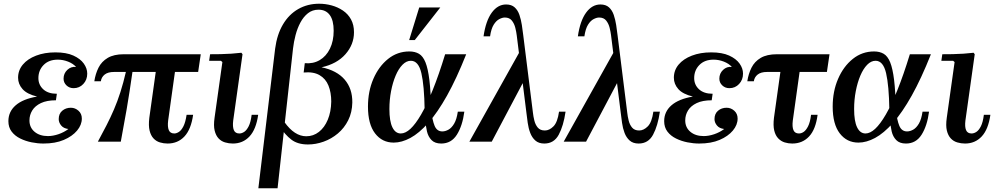

<svg xmlns="http://www.w3.org/2000/svg" viewBox="-20 -760 5333 1030"><path d="M321 -338Q321 -366 341 -385Q361 -404 388 -401Q372 -419 345 -429.5Q318 -440 290 -440Q242 -440 214 -411.5Q186 -383 186 -341Q186 -305 212 -281Q238 -257 285 -257L280 -222Q231 -222 199.5 -207Q168 -192 153 -167.5Q138 -143 138 -114Q138 -76 165.5 -53Q193 -30 237 -30Q264 -30 293.5 -40Q323 -50 347 -68Q321 -71 308 -87Q295 -103 295 -121Q295 -150 314 -166Q333 -182 360 -182Q383 -182 401 -166Q419 -150 419 -124Q419 -90 393.5 -59.5Q368 -29 322.5 -9.5Q277 10 213 10Q182 10 149.5 3.5Q117 -3 88.5 -17Q60 -31 42.5 -54Q25 -77 25 -110Q25 -161 64 -195Q103 -229 179 -242Q125 -255 101 -282Q77 -309 77 -343Q77 -383 102.5 -413.5Q128 -444 173.5 -461.5Q219 -479 277 -479Q336 -479 373.5 -462Q411 -445 429.5 -419Q448 -393 448 -365Q448 -332 427 -309.5Q406 -287 375 -287Q352 -287 336.5 -302Q321 -317 321 -338Z M1043 -374H592Q559 -374 541.5 -360Q524 -346 521 -324H486Q492 -364 508.5 -397Q525 -430 558 -449.5Q591 -469 644 -469H1057ZM921 -392 882 -113Q878 -80 885.5 -62Q893 -44 915 -44Q927 -44 940 -52.5Q953 -61 964 -82.5Q975 -104 981 -144H1016Q1005 -66 969.5 -28Q934 10 879 10Q858 10 838 4Q818 -2 803.5 -17.5Q789 -33 782.5 -59.5Q776 -86 781 -128L818 -392ZM656 -377H691Q675 -264 659.5 -174Q644 -84 628 0H505Q530 -46 551.5 -88Q573 -130 591.5 -173Q610 -216 626 -266Q642 -316 656 -377Z M1330 -144H1365Q1354 -66 1318.5 -28Q1283 10 1229 10Q1208 10 1187.5 4Q1167 -2 1152.5 -17.5Q1138 -33 1131.5 -59.5Q1125 -86 1131 -128L1173 -427L1165 -434H1102L1107 -469Q1133 -469 1162.5 -469.5Q1192 -470 1221 -472Q1250 -474 1275 -477L1281 -469L1231 -113Q1227 -80 1234.5 -62Q1242 -44 1264 -44Q1277 -44 1290 -52.5Q1303 -61 1314 -82.5Q1325 -104 1330 -144Z M1705 -399Q1787 -382 1829 -333Q1871 -284 1870 -210Q1869 -157 1848 -115Q1827 -73 1792.5 -44Q1758 -15 1716 0Q1674 15 1632 15Q1577 15 1543 -11Q1509 -37 1480 -82L1506 -105Q1560 -29 1623 -29Q1661 -29 1691 -52.5Q1721 -76 1738.5 -118Q1756 -160 1757 -215Q1757 -264 1742 -301Q1727 -338 1694 -357Q1661 -376 1609 -371L1615 -421Q1660 -417 1695 -437.5Q1730 -458 1750 -499Q1770 -540 1770 -595Q1770 -651 1749 -679.5Q1728 -708 1689 -708Q1656 -708 1632 -689Q1608 -670 1591.5 -639Q1575 -608 1565.5 -571.5Q1556 -535 1552 -500L1469 250H1366L1456 -499Q1466 -575 1498 -629Q1530 -683 1580 -711.5Q1630 -740 1692 -740Q1726 -740 1759 -731Q1792 -722 1819.5 -703.5Q1847 -685 1863 -656Q1879 -627 1879 -587Q1879 -521 1833 -469Q1787 -417 1705 -399Z M2092 5Q2030 5 1992 -44.5Q1954 -94 1954 -188Q1954 -270 1983 -337Q2012 -404 2062 -444Q2112 -484 2176 -484Q2206 -484 2227.5 -471.5Q2249 -459 2262.5 -425.5Q2276 -392 2283.5 -330.5Q2291 -269 2293 -171H2258Q2256 -301 2240.5 -367.5Q2225 -434 2184 -434Q2160 -434 2139 -412.5Q2118 -391 2102.5 -354.5Q2087 -318 2078 -271.5Q2069 -225 2069 -175Q2069 -110 2085 -77Q2101 -44 2130 -44Q2155 -44 2182 -69Q2209 -94 2239 -145.5Q2269 -197 2301.5 -277.5Q2334 -358 2368 -469H2481Q2429 -338 2378 -247Q2327 -156 2277.5 -100.5Q2228 -45 2181.5 -20Q2135 5 2092 5ZM2347 10Q2313 10 2295 -8.5Q2277 -27 2270.5 -55Q2264 -83 2262 -114.5Q2260 -146 2258 -171H2293Q2299 -115 2311.5 -85Q2324 -55 2353 -55Q2369 -55 2386 -64.5Q2403 -74 2416.5 -97Q2430 -120 2436 -161H2471Q2461 -85 2431 -37.5Q2401 10 2347 10ZM2342 -720 2205 -545H2175L2229 -720Z M2979 -161H3014Q3003 -85 2977.5 -37.5Q2952 10 2900 10Q2870 10 2852 -6Q2834 -22 2824.5 -47Q2815 -72 2811 -101Q2807 -130 2804 -155L2752 -571Q2750 -588 2744.5 -610.5Q2739 -633 2726 -649.5Q2713 -666 2688 -666Q2675 -666 2658.5 -657.5Q2642 -649 2628.5 -627.5Q2615 -606 2609 -565H2574Q2586 -648 2618 -692Q2650 -736 2695 -736Q2724 -736 2741 -720.5Q2758 -705 2766.5 -680Q2775 -655 2779.5 -626Q2784 -597 2787 -571L2839 -155Q2841 -136 2846.5 -113.5Q2852 -91 2865 -75.5Q2878 -60 2903 -60Q2927 -60 2949 -82Q2971 -104 2979 -161ZM2773 -492 2800 -344 2618 0H2498Z M3485 -161H3520Q3509 -85 3483.5 -37.5Q3458 10 3406 10Q3376 10 3358 -6Q3340 -22 3330.5 -47Q3321 -72 3317 -101Q3313 -130 3310 -155L3258 -571Q3256 -588 3250.5 -610.5Q3245 -633 3232 -649.5Q3219 -666 3194 -666Q3181 -666 3164.5 -657.5Q3148 -649 3134.5 -627.5Q3121 -606 3115 -565H3080Q3092 -648 3124 -692Q3156 -736 3201 -736Q3230 -736 3247 -720.5Q3264 -705 3272.5 -680Q3281 -655 3285.5 -626Q3290 -597 3293 -571L3345 -155Q3347 -136 3352.5 -113.5Q3358 -91 3371 -75.5Q3384 -60 3409 -60Q3433 -60 3455 -82Q3477 -104 3485 -161ZM3279 -492 3306 -344 3124 0H3004Z M3839 -338Q3839 -366 3859 -385Q3879 -404 3906 -401Q3890 -419 3863 -429.5Q3836 -440 3808 -440Q3760 -440 3732 -411.5Q3704 -383 3704 -341Q3704 -305 3730 -281Q3756 -257 3803 -257L3798 -222Q3749 -222 3717.5 -207Q3686 -192 3671 -167.5Q3656 -143 3656 -114Q3656 -76 3683.5 -53Q3711 -30 3755 -30Q3782 -30 3811.5 -40Q3841 -50 3865 -68Q3839 -71 3826 -87Q3813 -103 3813 -121Q3813 -150 3832 -166Q3851 -182 3878 -182Q3901 -182 3919 -166Q3937 -150 3937 -124Q3937 -90 3911.5 -59.5Q3886 -29 3840.5 -9.5Q3795 10 3731 10Q3700 10 3667.5 3.5Q3635 -3 3606.5 -17Q3578 -31 3560.5 -54Q3543 -77 3543 -110Q3543 -161 3582 -195Q3621 -229 3697 -242Q3643 -255 3619 -282Q3595 -309 3595 -343Q3595 -383 3620.5 -413.5Q3646 -444 3691.5 -461.5Q3737 -479 3795 -479Q3854 -479 3891.5 -462Q3929 -445 3947.5 -419Q3966 -393 3966 -365Q3966 -332 3945 -309.5Q3924 -287 3893 -287Q3870 -287 3854.5 -302Q3839 -317 3839 -338Z M4416 -374H4095Q4062 -374 4044.5 -360Q4027 -346 4024 -324H3989Q3995 -364 4011.5 -397Q4028 -430 4061 -449.5Q4094 -469 4148 -469H4430ZM4272 -392 4233 -113Q4229 -80 4236.5 -62Q4244 -44 4266 -44Q4279 -44 4291.5 -52.5Q4304 -61 4315 -82.5Q4326 -104 4331 -144H4366Q4356 -66 4320.5 -28Q4285 10 4230 10Q4209 10 4189.5 4Q4170 -2 4155 -17.5Q4140 -33 4133.5 -59.5Q4127 -86 4132 -128L4169 -392Z M4585 5Q4523 5 4485 -44.5Q4447 -94 4447 -188Q4447 -270 4476 -337Q4505 -404 4555 -444Q4605 -484 4669 -484Q4699 -484 4720.5 -471.5Q4742 -459 4755.5 -425.5Q4769 -392 4776.5 -330.5Q4784 -269 4786 -171H4751Q4749 -301 4733.5 -367.5Q4718 -434 4677 -434Q4653 -434 4632 -412.5Q4611 -391 4595.5 -354.5Q4580 -318 4571 -271.5Q4562 -225 4562 -175Q4562 -110 4578 -77Q4594 -44 4623 -44Q4648 -44 4675 -69Q4702 -94 4732 -145.5Q4762 -197 4794.5 -277.5Q4827 -358 4861 -469H4974Q4922 -338 4871 -247Q4820 -156 4770.5 -100.5Q4721 -45 4674.5 -20Q4628 5 4585 5ZM4840 10Q4806 10 4788 -8.5Q4770 -27 4763.5 -55Q4757 -83 4755 -114.5Q4753 -146 4751 -171H4786Q4792 -115 4804.5 -85Q4817 -55 4846 -55Q4862 -55 4879 -64.5Q4896 -74 4909.5 -97Q4923 -120 4929 -161H4964Q4954 -85 4924 -37.5Q4894 10 4840 10Z M5258 -144H5293Q5282 -66 5246.5 -28Q5211 10 5157 10Q5136 10 5115.5 4Q5095 -2 5080.5 -17.5Q5066 -33 5059.5 -59.5Q5053 -86 5059 -128L5101 -427L5093 -434H5030L5035 -469Q5061 -469 5090.5 -469.5Q5120 -470 5149 -472Q5178 -474 5203 -477L5209 -469L5159 -113Q5155 -80 5162.5 -62Q5170 -44 5192 -44Q5205 -44 5218 -52.5Q5231 -61 5242 -82.5Q5253 -104 5258 -144Z"/></svg>

Font: Brygada 1918 SemiBold
Style: Italic
Weight: 600
Italic angle: -8°
Designer: Mateusz Machalski | Borys Kosmynka | Przemek Hoffer
Foundry: NIEPODLEGLA 2018
Version: Version 3.006